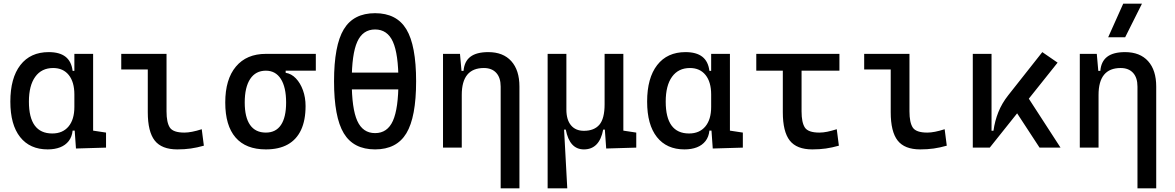

<svg xmlns="http://www.w3.org/2000/svg" viewBox="-20 -815 6485 1060"><path d="M243.2 9.8Q145 9.8 91.1 -58.3Q37.1 -126.5 37.1 -253.9Q37.1 -384.3 92.5 -455.8Q147.9 -527.3 249 -527.3Q309.1 -527.3 341.8 -501.7Q374.5 -476.1 380.9 -423.8H420.9L390.6 -293Q390.6 -362.3 359.6 -400.9Q328.6 -439.5 273.4 -439.5Q209.5 -439.5 174.6 -391.1Q139.6 -342.8 139.6 -253.9Q139.6 -78.1 268.6 -78.1Q326.2 -78.1 358.4 -116.7Q390.6 -155.3 390.6 -224.6V-252L425.8 -93.8H380.9Q377.4 -59.6 359.4 -36.4Q341.3 -13.2 311.8 -1.7Q282.2 9.8 243.2 9.8ZM399.4 4.9 390.6 -119.1V-239.3L494.1 -210V-93.8L565.4 -83V0ZM390.6 -146.5V-517.6H494.1V-175.8Z M959 9.8Q872.6 9.8 834.2 -39.1Q795.9 -87.9 795.9 -195.3V-517.6H899.4V-200.2Q899.4 -138.7 917.7 -110.8Q936 -83 998 -83Q1036.1 -83 1093.8 -101.6L1105.5 -10.7Q1067.9 0 1033.2 4.9Q998.5 9.8 959 9.8ZM649.4 -431.6V-517.6H804.7V-431.6Z M1447.8 9.8Q1337.4 9.8 1280.5 -55.9Q1223.6 -121.6 1223.6 -249Q1223.6 -377.4 1282.5 -447.5Q1341.3 -517.6 1447.8 -517.6L1557.1 -486.8V-413.1Q1588.9 -408.2 1613.5 -382.3Q1638.2 -356.4 1652.6 -316.7Q1667 -276.9 1667 -229.5Q1667 -150.9 1642.1 -97.7Q1617.2 -44.4 1568.6 -17.3Q1520 9.8 1447.8 9.8ZM1447.8 -83Q1502.9 -83 1531.2 -125.2Q1559.6 -167.5 1559.6 -249Q1559.6 -333.5 1530.5 -379.2Q1501.5 -424.8 1447.8 -424.8Q1391.6 -424.8 1361.3 -379.2Q1331.1 -333.5 1331.1 -249Q1331.1 -167.5 1360.6 -125.2Q1390.1 -83 1447.8 -83ZM1447.8 -424.8V-517.6H1723.6V-424.8Z M2050.8 9.8Q1931.6 9.8 1877.9 -79.3Q1824.2 -168.5 1824.2 -366.2Q1824.2 -564 1877.9 -653.1Q1931.6 -742.2 2050.8 -742.2Q2169.9 -742.2 2223.6 -653.1Q2277.3 -564 2277.3 -366.2Q2277.3 -168.5 2223.6 -79.3Q2169.9 9.8 2050.8 9.8ZM2050.8 -80.1Q2118.7 -80.1 2149.2 -147.9Q2179.7 -215.8 2179.7 -366.2Q2179.7 -516.6 2149.2 -584.5Q2118.7 -652.3 2050.8 -652.3Q1982.9 -652.3 1952.4 -584.5Q1921.9 -516.6 1921.9 -366.2Q1921.9 -215.8 1952.4 -147.9Q1982.9 -80.1 2050.8 -80.1ZM1851.6 -321.3V-414.1H2262.2V-321.3Z M2744.1 224.6V-336.9Q2744.1 -386.2 2719.7 -412.8Q2695.3 -439.5 2651.4 -439.5Q2529.3 -439.5 2529.3 -291L2499 -423.8H2539.1Q2543.5 -476.1 2577.1 -501.7Q2610.8 -527.3 2675.8 -527.3Q2757.8 -527.3 2802.7 -477.5Q2847.7 -427.7 2847.7 -336.9V224.6ZM2425.8 0V-517.6H2519.5L2529.3 -408.2V0Z M3203.6 9.8Q3124.5 9.8 3103.5 -99.6H3075.7L3003.4 -175.8V-517.6H3106.9V-210Q3106.9 -153.8 3132.3 -123.3Q3157.7 -92.8 3203.6 -92.8Q3260.3 -92.8 3289.1 -126.5Q3317.9 -160.2 3317.9 -239.3L3344.2 -99.6H3310.1Q3299.8 -44.9 3273.2 -17.6Q3246.6 9.8 3203.6 9.8ZM3003.4 224.6V-210L3093.3 -115.7L3111.8 224.6ZM3326.7 4.9 3317.9 -119.1V-210H3421.4V-93.8L3492.7 -83V0ZM3317.9 -146.5V-517.6H3421.4V-175.8Z M3758.8 9.8Q3660.6 9.8 3606.7 -58.3Q3552.7 -126.5 3552.7 -253.9Q3552.7 -384.3 3608.2 -455.8Q3663.6 -527.3 3764.6 -527.3Q3824.7 -527.3 3857.4 -501.7Q3890.1 -476.1 3896.5 -423.8H3936.5L3906.2 -293Q3906.2 -362.3 3875.2 -400.9Q3844.2 -439.5 3789.1 -439.5Q3725.1 -439.5 3690.2 -391.1Q3655.3 -342.8 3655.3 -253.9Q3655.3 -78.1 3784.2 -78.1Q3841.8 -78.1 3874 -116.7Q3906.2 -155.3 3906.2 -224.6V-252L3941.4 -93.8H3896.5Q3893.1 -59.6 3875 -36.4Q3856.9 -13.2 3827.4 -1.7Q3797.9 9.8 3758.8 9.8ZM3915 4.9 3906.2 -119.1V-239.3L4009.8 -210V-93.8L4081.1 -83V0ZM3906.2 -146.5V-517.6H4009.8V-175.8Z M4464.8 9.8Q4378.4 9.8 4340.1 -39.1Q4301.8 -87.9 4301.8 -195.3V-517.6H4405.3V-200.2Q4405.3 -138.7 4423.6 -110.8Q4441.9 -83 4503.9 -83Q4523.9 -83 4546.9 -87.6Q4569.8 -92.3 4599.6 -101.6L4611.3 -10.7Q4573.7 0 4539.1 4.9Q4504.4 9.8 4464.8 9.8ZM4155.3 -424.8V-517.6H4614.3V-424.8Z M5060.5 9.8Q4974.1 9.8 4935.8 -39.1Q4897.5 -87.9 4897.5 -195.3V-517.6H5001V-200.2Q5001 -138.7 5019.3 -110.8Q5037.6 -83 5099.6 -83Q5137.7 -83 5195.3 -101.6L5207 -10.7Q5169.4 0 5134.8 4.9Q5100.1 9.8 5060.5 9.8ZM4751 -431.6V-517.6H4906.2V-431.6Z M5444.3 0 5425.8 -93.3H5464.8Q5472.2 -147 5491.7 -195.8Q5511.2 -244.6 5545.9 -288.6L5734.4 -527.3L5818.8 -469.2ZM5350.6 0V-517.6H5454.1V-52.2L5444.3 0ZM5719.2 0 5569.8 -228.5 5642.6 -296.9 5835 0Z M6259.8 224.6V-336.9Q6259.8 -386.2 6235.4 -412.8Q6210.9 -439.5 6167 -439.5Q6044.9 -439.5 6044.9 -291L6014.6 -423.8H6054.7Q6059.1 -476.1 6092.8 -501.7Q6126.5 -527.3 6191.4 -527.3Q6273.4 -527.3 6318.4 -477.5Q6363.3 -427.7 6363.3 -336.9V224.6ZM5941.4 0V-517.6H6035.2L6044.9 -408.2V0ZM6098.1 -609.4 6181.2 -794.9H6284.7L6191.9 -609.4Z"/></svg>

Font: Cascadia Code
Style: Regular
Weight: 400
Monospace: yes
Designer: Aaron Bell
Foundry: Saja Typeworks
Version: Version 2106.017